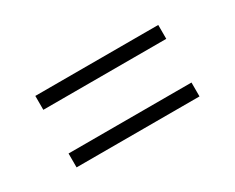

<svg xmlns="http://www.w3.org/2000/svg" viewBox="-46 -468 600 491"><g transform="rotate(-30 254.0 -222.5)"><path d="M72.5 -327.5H435.5V-286.5H72.5ZM72.5 -157.5H435.5V-116.5H72.5Z"/></g></svg>

Font: Newsreader 24pt
Style: Regular
Weight: 400
Designer: Hugues Gentile
Foundry: Production Type
Version: Version 1.003